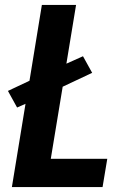

<svg xmlns="http://www.w3.org/2000/svg" viewBox="-20 -755 540 775"><path d="M28 0 83 -336 49 -321 12 -388 99 -429 149 -735H287L248 -498L315 -528L352 -461L233 -405L185 -114H413L394 0Z"/></svg>

Font: Iosevka Curly Heavy
Style: Italic
Weight: 900
Italic angle: -9°
Monospace: yes
Designer: Belleve Invis
Foundry: Belleve Invis
Version: Version 22.1.2; ttfautohint (v1.8.4)